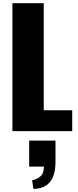

<svg xmlns="http://www.w3.org/2000/svg" viewBox="-20 -830 496 1215"><path d="M191.4 365.2 183.1 311Q216.3 303.7 237.1 284.9Q257.8 266.1 257.8 224.1H164.6V59.6H331.1V198.2Q330.6 279.3 295.7 322Q260.7 364.7 191.4 365.2ZM58.6 0V-809.6H256.8V-132.3H437V0Z"/></svg>

Font: Oswald
Style: Heavy
Weight: 800
Designer: Vernon Adams
Foundry: Vernon Adams
Version: 3.0; ttfautohint (v0.95) -l 8 -r 50 -G 200 -x 0 -w "G" -W -c